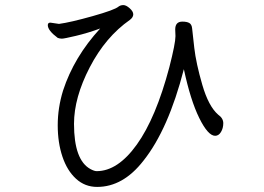

<svg xmlns="http://www.w3.org/2000/svg" viewBox="-20 -728 1040 755"><path d="M669 -612Q669 -643 697 -643Q715 -643 724.5 -637.5Q734 -632 735.5 -616Q737 -600 744 -539.5Q751 -479 775.5 -394.5Q800 -310 838 -277Q858 -263 858 -243.5Q858 -224 849 -209Q840 -194 826 -194Q798 -194 763.5 -264Q729 -334 703 -456Q642 -219 544 -96Q464 7 362 7Q314 7 279 -25Q244 -57 225.5 -112Q207 -167 207 -235.5Q207 -304 228 -372Q271 -504 374 -616Q325 -598 278.5 -587Q232 -576 223.5 -576Q215 -576 207 -579Q168 -608 168 -629Q168 -639 178 -639L212 -634Q257 -640 344 -664.5Q431 -689 446 -702Q454 -708 465 -708Q476 -708 490 -695.5Q504 -683 504 -671.5Q504 -660 491 -650Q395 -583 333 -463.5Q271 -344 271 -241Q271 -98 336 -63Q351 -55 360 -55Q443 -55 518 -159.5Q593 -264 646 -464Q670 -558 670 -586Z"/></svg>

Font: LXGW WenKai Mono Lite
Style: Regular
Weight: 400
Monospace: yes
Designer: LXGW / Fontworks Inc.
Foundry: LXGW / Fontworks Inc.
Version: Version 1.520; June 14, 2025